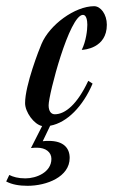

<svg xmlns="http://www.w3.org/2000/svg" viewBox="-131 -401 389 620"><path d="M-111 185C-92 195 -69 199 -42 199C20 199 94 170 94 109C94 77 74 54 27 54C21 54 14 54 7 55L31 5C86 -5 137 -58 168 -131L154 -140C119 -65 80 -32 46 -32C34 -32 26 -42 26 -61C26 -96 93 -353 137 -353C148 -353 151 -335 151 -321C151 -304 147 -268 133 -240C140 -240 214 -245 214 -321C214 -355 194 -381 173 -381C111 -381 29 -321 3 -259C-4 -243 -50 -126 -50 -68C-50 -39 -21 1 5 6L-31 77C-23 76 -16 76 -11 76C16 76 35 90 35 112C35 155 -13 175 -49 175C-73 175 -89 170 -101 164Z"/></svg>

Font: Romanesco
Style: Regular
Weight: 400
Designer: Astigmatic (AOETI)
Foundry: Astigmatic (AOETI)
Version: Version 1.000